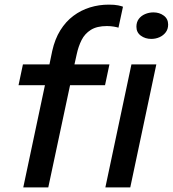

<svg xmlns="http://www.w3.org/2000/svg" viewBox="-20 -809 746 829"><path d="M80.5 0 174 -441H60L79 -531H193.5L205.5 -589Q217 -640.5 240.5 -678.2Q264 -716 296.8 -740.5Q329.5 -765 368.5 -777Q407.5 -789 449.5 -789Q475 -789 490.2 -785.8Q505.5 -782.5 511 -780L491.5 -689.5Q486 -691.5 472 -694Q458 -696.5 441.5 -696.5Q398.5 -696.5 372.2 -680Q346 -663.5 332.2 -636Q318.5 -608.5 311.5 -576L301.5 -531H452.5L433.5 -441H282.5L188.5 0ZM435 0 547.5 -531H655L542.5 0ZM633 -641Q607 -641 588 -655Q569 -669 569 -693.5Q569 -713.5 579.2 -727.2Q589.5 -741 606.5 -748.2Q623.5 -755.5 642.5 -755.5Q668.5 -755.5 687.2 -741.5Q706 -727.5 706 -703Q706 -683.5 695.8 -669.8Q685.5 -656 669 -648.5Q652.5 -641 633 -641Z"/></svg>

Font: Epilogue Medium
Style: Italic
Weight: 500
Italic angle: -12°
Designer: Tyler Finck
Foundry: Etcetera Type Co
Version: Version 2.112